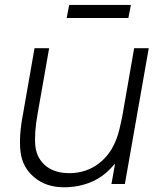

<svg xmlns="http://www.w3.org/2000/svg" viewBox="-20 -762 648 795"><path d="M511.5 -687.5H256L266.5 -741.5H522ZM596 -562.5 497 0H441.5L456.5 -84.5Q436.5 -61.5 417.5 -45Q385.5 -18 346 -3.8Q306.5 10.5 267.5 12.5Q264 13 258.5 13.2Q253 13.5 246 13.5Q171 13.5 123 -27Q73.5 -67 65 -133Q57.5 -198.5 75 -288.5L123 -562.5H183.5L135.5 -289.5Q121 -208.5 126.5 -156.5Q132.5 -105 171 -74Q208 -45 267.5 -45Q301 -45 332.5 -55.2Q364 -65.5 389.5 -85.5Q438.5 -122.5 462.5 -187.5Q469 -204.5 474.5 -226.5Q480 -248.5 485.5 -276L535.5 -562.5Z"/></svg>

Font: Russisch Sans Light
Style: Italic
Weight: 300
Italic angle: -10°
Designer: Michael Sharanda (font) & Cristiano Sobral (main changes)
Foundry: Michael Sharanda
Version: Version 2.00;September 8, 2020;FontCreator 13.0.0.2681 64-bi